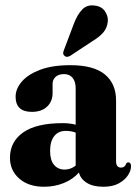

<svg xmlns="http://www.w3.org/2000/svg" viewBox="-20 -702 522 732"><path d="M18 -100.5Q18 -161.5 68.2 -197Q118.5 -232.5 219 -232.5Q247 -232.5 268.5 -226.5V-365.5Q268.5 -391 256.8 -405.2Q245 -419.5 224.5 -419.5Q203.5 -419.5 192 -409Q180.5 -398.5 180.5 -382.5V-347.5Q180.5 -315 159.2 -295.2Q138 -275.5 101.5 -275.5Q39.5 -275.5 39.5 -333.5Q39.5 -363 62.8 -390.5Q86 -418 132.5 -435.8Q179 -453.5 248.5 -453.5Q337 -453.5 379.8 -418.2Q422.5 -383 422.5 -319V-87.5Q422.5 -63 441.5 -63Q456.5 -63 461.5 -79Q464 -83 469 -83Q479.5 -83 479.5 -68Q479.5 -52 468 -34Q456.5 -16 433.2 -3Q410 10 374 10Q334.5 10 310.5 -5.2Q286.5 -20.5 281 -44.5Q258.5 -18.5 223.2 -4.2Q188 10 148 10Q89 10 53.5 -21Q18 -52 18 -100.5ZM171 -126.5Q171 -91 186.2 -73.2Q201.5 -55.5 226.5 -55.5Q249 -55.5 268.5 -70.5V-196.5Q251.5 -203 230.5 -203Q202.5 -203 186.8 -183.2Q171 -163.5 171 -126.5ZM262 -612.5Q275 -646.5 293.2 -665.5Q311.5 -684.5 339.5 -681Q366.5 -678.5 379.8 -659.5Q393 -640.5 391 -620Q388.5 -595.5 373.8 -578.2Q359 -561 333 -545.5L247.5 -489Q233 -481 224.5 -490.5Q220 -495.5 221 -501.5Q222 -507.5 225 -514.5Z"/></svg>

Font: Fraunces 144pt S050
Style: Bold
Weight: 700
Version: Version 1.000; ttfautohint (v1.8.3)